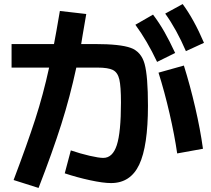

<svg xmlns="http://www.w3.org/2000/svg" viewBox="-20 -865 1040 946"><path d="M222 -532H37V-648H246Q255 -693 275 -811L405 -796L387 -691L380 -648H447Q573 -648 624.5 -629Q676 -610 692.5 -550Q709 -490 709 -344Q709 -145 666 -54Q623 37 527 37Q488 37 423.5 23Q359 9 299 -11L329 -124Q376 -108 421.5 -97.5Q467 -87 489 -87Q535 -87 555.5 -150Q576 -213 576 -360Q576 -439 568 -473.5Q560 -508 536.5 -520Q513 -532 460 -532H356Q325 -388 282 -252.5Q239 -117 170 61L47 22Q114 -155 153.5 -277Q193 -399 222 -532ZM734 -793Q765 -752 790 -708Q815 -664 843 -604L754 -560Q705 -664 647 -743ZM886 -542Q917 -443 942 -335Q967 -227 980 -132L853 -109Q840 -199 815.5 -305.5Q791 -412 761 -507ZM880 -845Q936 -769 985 -654L896 -613Q850 -720 794 -798Z"/></svg>

Font: Enso
Style: Bold
Weight: 700
Designer: Coji Morishita
Foundry: UNDERFOREST DESIGN
Version: Version 1.000